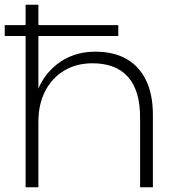

<svg xmlns="http://www.w3.org/2000/svg" viewBox="-28 -790 737 810"><path d="M-8 -684H80V-770H134V-684H471V-638H134V-416Q139 -429 146 -441Q181 -503 240 -537.5Q299 -572 374 -572Q452 -572 506 -541Q560 -510 588.5 -450.5Q617 -391 617 -306V0H563V-295Q563 -408 512 -465.5Q461 -523 362 -523Q294 -523 242.5 -492Q191 -461 162.5 -405.5Q134 -350 134 -277V0H80V-638H-8Z"/></svg>

Font: Bounded
Style: Regular
Weight: 200
Designer: Vlad Churkin
Version: Version 1.0